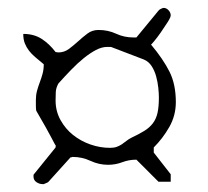

<svg xmlns="http://www.w3.org/2000/svg" viewBox="-20 -591 528 487"><path d="M65 -147Q65 -148 66 -149L121 -217V-219Q121 -220 121.5 -220.5Q122 -221 122 -222V-221Q121 -221 110.5 -241.5Q100 -262 72 -310Q71 -313 71 -324Q71 -335 71 -338Q71 -350 74 -361Q77 -372 81 -382.5Q85 -393 88 -404Q91 -415 91 -428Q79 -438 69.5 -446Q60 -454 53.5 -462.5Q47 -471 43 -481Q39 -491 39 -505Q66 -505 85.5 -492.5Q105 -480 121 -459Q122 -459 124.5 -458.5Q127 -458 128 -458Q143 -458 155 -467Q167 -476 178.5 -486.5Q190 -497 202 -506Q214 -515 230 -515Q254 -515 274.5 -505.5Q295 -496 318 -496H326L382 -564Q383 -566 388 -568.5Q393 -571 395 -571Q402 -571 407.5 -565Q413 -559 413 -552Q413 -547 405 -534.5Q397 -522 388 -509Q379 -496 371 -486.5Q363 -477 363 -478Q394 -441 410 -409Q426 -377 426 -332Q426 -298 409.5 -269Q393 -240 370 -217V-204L413 -149V-130H382L326 -186Q307 -186 290 -179.5Q273 -173 254 -173Q231 -173 209.5 -183Q188 -193 164 -193Q163 -193 162.5 -192.5Q162 -192 161 -192H159L103 -130Q103 -129 98 -127Q93 -125 91 -124H88Q80 -124 72.5 -129Q65 -134 65 -143ZM121 -336Q121 -309 133.5 -286.5Q146 -264 165.5 -248.5Q185 -233 209.5 -224.5Q234 -216 259 -216Q269 -216 276 -218.5Q283 -221 289 -225Q295 -229 300.5 -233.5Q306 -238 314 -242Q333 -251 346 -259Q359 -267 367.5 -278Q376 -289 379.5 -304.5Q383 -320 383 -344Q383 -354 381.5 -368.5Q380 -383 376 -397.5Q372 -412 364.5 -423.5Q357 -435 345 -440L264 -471Q263 -472 258.5 -472Q254 -472 252 -472Q238 -472 223 -464Q208 -456 192.5 -443.5Q177 -431 160.5 -414Q144 -397 128 -379Q122 -368 121.5 -357.5Q121 -347 121 -336Z"/></svg>

Font: Miltonian
Style: Regular
Weight: 400
Designer: Pablo Impallari
Foundry: Pablo Impallari
Version: Version 1.008